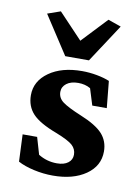

<svg xmlns="http://www.w3.org/2000/svg" viewBox="-67 -577 460 631"><g transform="rotate(10 163.0 -262.0)"><path d="M152.8 5.9Q120.6 5.9 88.9 -1.2Q57.1 -8.3 35.6 -20L31.7 -110.4H80.1L96.7 -53.7Q125 -36.1 158.7 -36.1Q182.6 -36.1 196 -46.4Q209.5 -56.6 209.5 -73.7Q209.5 -92.3 195.6 -105Q181.6 -117.7 139.2 -134.3Q82 -155.8 59.1 -180.4Q36.1 -205.1 36.1 -242.2Q36.1 -289.1 78.4 -319.1Q120.6 -349.1 188.5 -349.1Q212.9 -349.1 238 -344.5Q263.2 -339.8 280.3 -332.5L289.1 -243.2H240.7L223.6 -298.3Q206.1 -308.6 182.6 -308.6Q158.2 -308.6 143.8 -297.6Q129.4 -286.6 129.4 -269.5Q129.4 -249.5 146.5 -236.6Q163.6 -223.6 209.5 -204.6Q261.2 -183.6 283 -159.7Q304.7 -135.7 304.7 -101.1Q304.7 -52.7 262.5 -23.4Q220.2 5.9 152.8 5.9ZM287.6 -515.1 204.1 -387.7H125L42 -515.1L85.4 -530.3L190.4 -419.4H139.6L244.1 -530.3Z"/></g></svg>

Font: Lateef SemiBold
Style: Regular
Weight: 600
Designer: SIL International
Foundry: SIL International
Version: Version 4.200